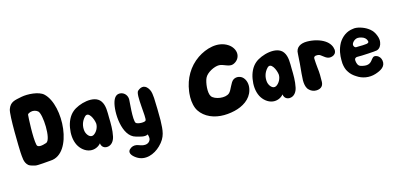

<svg xmlns="http://www.w3.org/2000/svg" viewBox="-78 -1229 4040 1950"><g transform="rotate(-15 1941.5 -254.0)"><path d="M431.6 -671.9C383.8 -717.8 263.7 -724.6 199.2 -711.9C123 -696.3 78.1 -692.4 52.7 -622.1C31.2 -564.5 42 -206.1 43.9 -170.9C48.8 -118.2 44.9 -61.5 87.9 -25.4C102.5 -13.7 135.7 -6.8 153.3 -2C179.7 4.9 291 -8.8 318.4 -9.8C557.6 -20.5 589.8 -523.4 431.6 -671.9ZM320.3 -194.3C272.5 -177.7 225.6 -171.9 219.7 -202.1C202.1 -278.3 213.9 -495.1 216.8 -517.6C217.8 -530.3 238.3 -537.1 248 -540C274.4 -547.9 303.7 -542 325.2 -524.4C366.2 -490.2 378.9 -215.8 320.3 -194.3Z M1003.9 -278.3C1002.9 -335.9 1007.8 -406.2 972.7 -455.1C912.1 -541 740.2 -492.2 674.8 -436.5C628.9 -398.4 603.5 -338.9 593.8 -280.3C583 -218.8 585.9 -152.3 614.3 -96.7C638.7 -50.8 682.6 -12.7 734.4 -5.9C776.4 0 820.3 -17.6 846.7 -49.8C847.7 -39.1 850.6 -28.3 857.4 -18.6C869.1 -2 887.7 4.9 906.2 4.9C956.1 3.9 984.4 -39.1 993.2 -83C1006.8 -146.5 1005.9 -214.8 1003.9 -278.3ZM805.7 -147.5C767.6 -127 733.4 -172.9 726.6 -210.9C718.8 -262.7 733.4 -311.5 768.6 -349.6C814.5 -401.4 857.4 -302.7 862.3 -253.9C864.3 -214.8 840.8 -168 805.7 -147.5Z M1497.1 -352.5C1495.1 -378.9 1492.2 -418 1478.5 -442.4C1446.3 -502 1401.4 -502.9 1359.4 -464.8C1325.2 -432.6 1372.1 -178.7 1354.5 -153.3C1343.8 -136.7 1270.5 -138.7 1252 -156.2C1225.6 -184.6 1251 -400.4 1249 -402.3C1250 -441.4 1224.6 -477.5 1184.6 -485.4C1136.7 -494.1 1112.3 -461.9 1098.6 -418.9C1066.4 -319.3 1077.1 -57.6 1216.8 -21.5C1250 -12.7 1306.6 8.8 1338.9 -11.7C1342.8 1 1350.6 28.3 1342.8 46.9C1320.3 96.7 1262.7 86.9 1223.6 70.3C1196.3 59.6 1168 58.6 1142.6 74.2C1085.9 110.4 1123 154.3 1165 182.6C1249 239.3 1350.6 201.2 1417 135.7C1497.1 57.6 1498 -9.8 1502 -117.2C1502.9 -147.5 1500 -323.2 1497.1 -352.5Z M2326.2 -326.2C2292 -304.7 2273.4 -227.5 2244.1 -201.2C2199.2 -160.2 2087.9 -179.7 2058.6 -220.7C2030.3 -260.7 2043.9 -367.2 2064.5 -412.1C2087.9 -462.9 2170.9 -503.9 2219.7 -502.9C2265.6 -502 2314.5 -460 2359.4 -474.6C2398.4 -488.3 2427.7 -521.5 2429.7 -564.5C2431.6 -609.4 2401.4 -651.4 2366.2 -673.8C2266.6 -739.3 2135.7 -700.2 2044.9 -638.7C1939.5 -566.4 1876 -454.1 1858.4 -327.1L1855.5 -303.7C1850.6 -252 1853.5 -197.3 1873 -147.5C1890.6 -104.5 1923.8 -70.3 1962.9 -45.9C2047.9 6.8 2155.3 8.8 2252 -13.7C2340.8 -34.2 2427.7 -86.9 2452.1 -177.7C2464.8 -221.7 2460.9 -272.5 2430.7 -308.6C2405.3 -338.9 2359.4 -347.7 2326.2 -326.2Z M2923.8 -278.3C2922.9 -335.9 2927.7 -406.2 2892.6 -455.1C2832 -541 2660.2 -492.2 2594.7 -436.5C2548.8 -398.4 2523.4 -338.9 2513.7 -280.3C2502.9 -218.8 2505.9 -152.3 2534.2 -96.7C2558.6 -50.8 2602.5 -12.7 2654.3 -5.9C2696.3 0 2740.2 -17.6 2766.6 -49.8C2767.6 -39.1 2770.5 -28.3 2777.3 -18.6C2789.1 -2 2807.6 4.9 2826.2 4.9C2876 3.9 2904.3 -39.1 2913.1 -83C2926.8 -146.5 2925.8 -214.8 2923.8 -278.3ZM2725.6 -147.5C2687.5 -127 2653.3 -172.9 2646.5 -210.9C2638.7 -262.7 2653.3 -311.5 2688.5 -349.6C2734.4 -401.4 2777.3 -302.7 2782.2 -253.9C2784.2 -214.8 2760.7 -168 2725.6 -147.5Z M3024.4 -408.2C3024.4 -392.6 3021.5 -351.6 3017.6 -304.7C3010.7 -235.4 3003.9 -160.2 3003.9 -135.7V-130.9C3003.9 -100.6 3008.8 -67.4 3024.4 -43C3041 -21.5 3061.5 -7.8 3086.9 -2C3093.8 -1 3100.6 0 3107.4 0C3142.6 0 3182.6 -13.7 3185.5 -67.4C3186.5 -122.1 3187.5 -162.1 3179.7 -220.7C3176.8 -251 3173.8 -280.3 3172.9 -310.5V-321.3C3172.9 -324.2 3173.8 -328.1 3175.8 -331.1C3179.7 -337.9 3189.5 -342.8 3197.3 -342.8C3216.8 -344.7 3232.4 -341.8 3243.2 -333C3253.9 -324.2 3265.6 -316.4 3277.3 -307.6C3283.2 -302.7 3290 -298.8 3297.9 -294.9C3312.5 -287.1 3335 -284.2 3355.5 -292C3377.9 -298.8 3395.5 -317.4 3395.5 -345.7V-351.6C3391.6 -385.7 3373 -424.8 3326.2 -455.1C3279.3 -485.4 3213.9 -502.9 3147.5 -503.9H3143.6C3080.1 -503.9 3024.4 -477.5 3024.4 -408.2Z M3570.3 -183.6C3569.3 -199.2 3567.4 -210.9 3585.9 -219.7C3588.9 -220.7 3594.7 -221.7 3599.6 -221.7C3642.6 -219.7 3795.9 -229.5 3807.6 -233.4C3839.8 -242.2 3856.4 -274.4 3860.4 -300.8C3866.2 -322.3 3861.3 -352.5 3851.6 -376C3831.1 -429.7 3803.7 -450.2 3779.3 -466.8C3739.3 -494.1 3669.9 -516.6 3629.9 -507.8C3562.5 -501 3509.8 -460.9 3475.6 -405.3C3440.4 -341.8 3434.6 -281.2 3434.6 -233.4C3434.6 -220.7 3434.6 -209 3435.5 -196.3C3439.5 -162.1 3447.3 -128.9 3467.8 -100.6C3484.4 -74.2 3509.8 -51.8 3537.1 -35.2C3590.8 2 3663.1 15.6 3731.4 -5.9C3789.1 -24.4 3846.7 -52.7 3836.9 -118.2C3833 -145.5 3816.4 -169.9 3789.1 -178.7C3719.7 -205.1 3748 -79.1 3606.4 -125C3582 -132.8 3573.2 -159.2 3570.3 -183.6ZM3641.6 -320.3C3634.8 -319.3 3626 -319.3 3616.2 -319.3H3615.2C3596.7 -319.3 3587.9 -336.9 3587.9 -349.6C3587.9 -373 3621.1 -406.2 3654.3 -406.2C3666 -406.2 3677.7 -404.3 3690.4 -400.4C3716.8 -392.6 3737.3 -378.9 3745.1 -350.6C3746.1 -347.7 3747.1 -344.7 3747.1 -342.8C3747.1 -333 3739.3 -327.1 3723.6 -324.2C3696.3 -320.3 3668.9 -320.3 3641.6 -320.3Z"/></g></svg>

Font: Day Care
Style: Regular
Weight: 400
Designer: Noponies
Version: Version 1.000;PS 001.000;hotconv 1.0.88;makeotf.lib2.5.64775